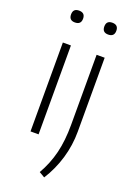

<svg xmlns="http://www.w3.org/2000/svg" viewBox="-178 -809 764 1096"><g transform="rotate(20 204.0 -261.5)"><path d="M103 -671Q67 -671 67 -707Q67 -743 103 -743Q140 -743 140 -707Q140 -671 103 -671ZM78 -540H127V0H78ZM305 -671Q269 -671 269 -707Q269 -743 305 -743Q342 -743 342 -707Q342 -671 305 -671ZM207 200Q246 132 264.5 57Q283 -18 283 -114V-540H332V-91Q332 -8 308.5 71.5Q285 151 241 220Z"/></g></svg>

Font: Encode Sans Narrow
Style: ExtraLight
Weight: 200
Designer: Pablo Impallari, Andres Torresi
Foundry: Pablo Impallari, Andres Torresi
Version: Version 1.000; ttfautohint (v1.00) -l 8 -r 50 -G 200 -x 14 -